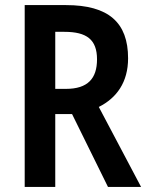

<svg xmlns="http://www.w3.org/2000/svg" viewBox="-20 -734 581 754"><path d="M239 -714H77V0H197V-286H263L404 0H534L368 -314C438 -349 483 -411 483 -505C483 -646 406 -714 239 -714ZM233 -609C320 -609 361 -579 361 -501C361 -426 325 -385 239 -385H197V-609Z"/></svg>

Font: Noto Sans Sinhala UI Condensed SemiBold
Style: Regular
Weight: 600
Width: 3
Designer: Jelle Bosma - Monotype Design Team
Foundry: Monotype Imaging Inc.
Version: Version 2.006